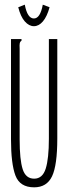

<svg xmlns="http://www.w3.org/2000/svg" viewBox="-20 -790 290 821"><path d="M126 11Q65 11 46 -39.5Q27 -90 27 -195V-623H72V-616Q66 -612 64.5 -605Q63 -598 64 -582V-194Q64 -107 77 -66.5Q90 -26 126 -26Q162 -26 175.5 -69Q189 -112 189 -197V-623H225V-198Q225 -83 202.5 -36Q180 11 126 11ZM163 -770 192 -759Q181 -719 163.5 -698.5Q146 -678 125 -678Q104 -678 86 -698.5Q68 -719 58 -759L86 -770Q97 -711 125 -711Q152 -711 163 -770Z"/></svg>

Font: Inconsolata UltraCondensed Light
Style: Regular
Weight: 300
Width: 1
Monospace: yes
Designer: Raph Levien, Cyreal, Brenton Simpson
Foundry: Raph Levien, Cyreal, Google
Version: Version 3.001; ttfautohint (v1.8.2.53-6de2)